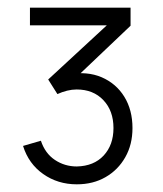

<svg xmlns="http://www.w3.org/2000/svg" viewBox="-20 -740 425 500"><path d="M180 -260Q130.5 -260 92.5 -286.8Q54.5 -313.5 40 -360L86.5 -373.5Q97.5 -340.5 123 -323.5Q148.5 -306.5 180 -306.5Q224.5 -307.5 250 -335Q275.5 -362.5 275.5 -406.5Q275.5 -451.5 249.2 -479.2Q223 -507 179.5 -507Q167.5 -507 154.5 -503.8Q141.5 -500.5 129.5 -495L105.5 -533L289.5 -703L300.5 -674H58V-720H320V-673L159 -520L157 -546.5Q207 -555 244.8 -538.8Q282.5 -522.5 303.8 -488Q325 -453.5 325 -406.5Q325 -363.5 306.2 -330.5Q287.5 -297.5 255 -278.8Q222.5 -260 180 -260Z"/></svg>

Font: Manrope ExtraLight Light
Style: Regular
Weight: 300
Version: Version 4.504